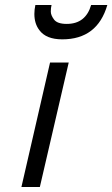

<svg xmlns="http://www.w3.org/2000/svg" viewBox="-20 -751 451 771"><path d="M66 0 181 -500H256L140 0ZM187 -731Q184 -719 184 -704.5Q184 -690 197 -672.5Q210 -655 248 -655Q324 -655 346 -731H411Q371 -593 230 -593Q165 -593 138 -630Q118 -656 118 -695Q118 -712 122 -731Z"/></svg>

Font: TitilliumWebItalic
Style: Italic
Weight: 400
Italic angle: -13°
Version: Version 1.001;PS 57.000;hotconv 1.0.70;makeotf.lib2.5.55311